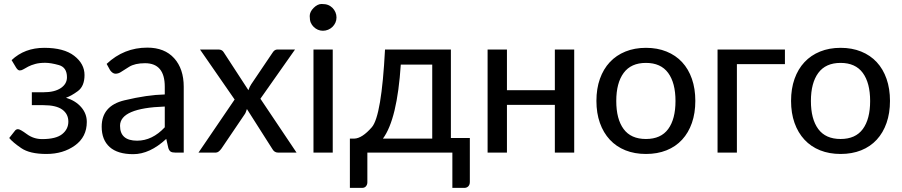

<svg xmlns="http://www.w3.org/2000/svg" viewBox="-20 -751 4441 945"><path d="M37.1 -455.1Q101.1 -515.6 197.8 -515.6Q294.4 -515.6 345.2 -476.3Q396 -437 396 -381.8Q396 -326.7 363 -302.5Q330.1 -278.3 304.7 -270Q352.1 -255.4 379.6 -223.6Q407.2 -191.9 407.2 -150.9Q407.2 -77.1 349.1 -35.2Q291 6.8 208.5 6.8Q126.5 6.8 84.5 -22Q42.5 -50.8 25.4 -71.8L52.7 -106.4Q58.6 -115.2 68.8 -115.2Q79.1 -115.2 112.3 -90.8Q145.5 -66.4 187.5 -66.4Q255.4 -66.4 285.9 -90.8Q316.4 -115.2 316.4 -152.3Q316.4 -189.9 286.4 -211.7Q256.3 -233.4 193.8 -233.4H136.7V-296.9H193.8Q248.5 -296.9 279.1 -317.4Q309.6 -337.9 309.6 -370.6Q309.6 -419.4 269.8 -430.7Q230 -441.9 202.1 -441.9Q174.3 -441.9 153.8 -436.3Q133.3 -430.7 119.1 -423.3Q105 -416 95.7 -410.2Q86.4 -404.3 77.1 -404.3Q67.9 -404.3 59.1 -418.5Z M654.8 -58.6Q729.5 -58.6 791 -124.5V-226.6Q570.8 -219.2 570.8 -131.8Q570.8 -58.6 654.8 -58.6ZM705.1 -516.6Q790 -516.6 837.2 -464.4Q884.3 -412.1 884.3 -324.2V0H842.3Q828.1 0 820.6 -4.4Q813 -8.8 808.6 -22L798.3 -67.4Q717.3 7.8 635.7 7.8Q559.1 7.8 519.8 -27.3Q480.5 -62.5 480.5 -127.4Q480.5 -230.5 592.5 -257.3Q704.6 -284.2 791 -286.1V-324.2Q791 -439.9 693.8 -439.9Q644 -439.9 615.2 -421.9Q586.4 -403.8 574.2 -396Q562 -388.2 548.3 -388.2Q534.7 -388.2 522 -405.3L504.9 -436.5Q589.8 -516.6 705.1 -516.6Z M1055.2 -507.3Q1073.2 -507.3 1081.1 -493.7L1202.6 -307.1Q1209 -325.2 1216.3 -335.9L1321.8 -492.2Q1331.1 -507.3 1345.2 -507.3H1432.1L1261.7 -265.1L1439.5 0H1348.1Q1329.6 0 1319.3 -19.5L1195.3 -214.4Q1189 -193.8 1183.6 -187.5L1069.8 -19.5Q1055.7 0 1042.5 0H957L1134.8 -261.2L964.4 -507.3Z M1630.9 -690.9Q1636.2 -678.7 1636.2 -665Q1636.2 -651.4 1630.9 -639.6Q1625.5 -627.9 1616.5 -618.9Q1607.4 -609.9 1595 -604.7Q1582.5 -599.6 1569.3 -599.6Q1556.2 -599.6 1544.4 -604.7Q1532.7 -609.9 1523.7 -618.9Q1514.6 -627.9 1509.5 -639.6Q1504.4 -651.4 1504.4 -672.1Q1504.4 -692.9 1523.7 -712.2Q1543 -731.4 1563 -731.4Q1583 -731.4 1595.2 -726.3Q1607.4 -721.2 1616.5 -712.2Q1625.5 -703.1 1630.9 -690.9ZM1617.7 -507.3V0H1522.9V-507.3Z M2107.4 -68.8V-433.1H1952.6Q1935.1 -164.1 1864.7 -68.8ZM2199.2 -507.3V-71.8H2292.5V144.5Q2292.5 158.2 2284.9 166Q2277.3 173.8 2265.1 173.8H2206.5V0H1788.1V146.5Q1788.1 157.2 1781.5 165.5Q1774.9 173.8 1761.7 173.8H1702.1V-68.8H1723.6Q1762.2 -69.8 1810.1 -124.8Q1857.9 -179.7 1875 -507.3Z M2806.2 -507.3V0H2710.9V-234.9H2475.1V0H2379.9V-507.3H2475.1V-307.1H2710.9V-507.3Z M3049.3 -116Q3085.4 -66.9 3159.2 -66.9Q3232.9 -66.9 3268.8 -116Q3304.7 -165 3304.7 -253.9Q3304.7 -342.8 3268.6 -392.1Q3232.4 -441.4 3159.2 -441.4Q3085.9 -441.4 3049.6 -392.1Q3013.2 -342.8 3013.2 -253.9Q3013.2 -165 3049.3 -116ZM3058.3 -497.3Q3103.5 -515.6 3159.4 -515.6Q3215.3 -515.6 3260.5 -497.3Q3305.7 -479 3337.2 -445.1Q3368.7 -411.1 3385.5 -362.8Q3402.3 -314.5 3402.3 -254.4Q3402.3 -194.3 3385.5 -146Q3368.7 -97.7 3337.2 -63.5Q3305.7 -29.3 3260.5 -11.2Q3215.3 6.8 3159.4 6.8Q3103.5 6.8 3058.3 -11.2Q3013.2 -29.3 2981.4 -63.5Q2949.7 -97.7 2932.6 -146Q2915.5 -194.3 2915.5 -254.4Q2915.5 -314.5 2932.6 -362.8Q2949.7 -411.1 2981.4 -445.1Q3013.2 -479 3058.3 -497.3Z M3843.3 -507.3V-435.5H3606.9V0H3511.7V-507.3Z M4007.3 -116Q4043.5 -66.9 4117.2 -66.9Q4190.9 -66.9 4226.8 -116Q4262.7 -165 4262.7 -253.9Q4262.7 -342.8 4226.6 -392.1Q4190.4 -441.4 4117.2 -441.4Q4043.9 -441.4 4007.6 -392.1Q3971.2 -342.8 3971.2 -253.9Q3971.2 -165 4007.3 -116ZM4016.4 -497.3Q4061.5 -515.6 4117.4 -515.6Q4173.3 -515.6 4218.5 -497.3Q4263.7 -479 4295.2 -445.1Q4326.7 -411.1 4343.5 -362.8Q4360.4 -314.5 4360.4 -254.4Q4360.4 -194.3 4343.5 -146Q4326.7 -97.7 4295.2 -63.5Q4263.7 -29.3 4218.5 -11.2Q4173.3 6.8 4117.4 6.8Q4061.5 6.8 4016.4 -11.2Q3971.2 -29.3 3939.5 -63.5Q3907.7 -97.7 3890.6 -146Q3873.5 -194.3 3873.5 -254.4Q3873.5 -314.5 3890.6 -362.8Q3907.7 -411.1 3939.5 -445.1Q3971.2 -479 4016.4 -497.3Z"/></svg>

Font: Lato-Medium
Style: Regular
Weight: 500
Designer: Lukasz Dziedzic
Foundry: tyPoland Lukasz Dziedzic
Version: Version 2.006; 2014-01-15